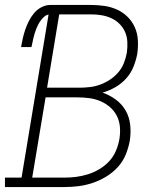

<svg xmlns="http://www.w3.org/2000/svg" viewBox="-35 -755 655 775"><path d="M-15 0V-38H52L161 -696Q152 -695 144 -688Q136 -681 130 -673Q124 -665 119.5 -656.5Q115 -648 111.5 -639Q108 -630 105 -620.5Q102 -611 100 -602Q98 -593 96 -583.5Q94 -574 92 -565H50Q53 -583 57 -600.5Q61 -618 67 -635.5Q73 -653 81.5 -670Q90 -687 102.5 -702Q115 -717 132.5 -726Q150 -735 168 -735H332Q360 -735 387 -731Q414 -727 438 -716Q462 -705 480.5 -686.5Q499 -668 509.5 -644Q520 -620 521.5 -592.5Q523 -565 519 -537Q514 -511 503.5 -485Q493 -459 474 -438Q455 -417 430.5 -403Q406 -389 379 -381Q408 -371 432.5 -353Q457 -335 472 -309Q487 -283 490.5 -251.5Q494 -220 489 -188Q484 -159 472.5 -131Q461 -103 440.5 -80.5Q420 -58 393.5 -42Q367 -26 338.5 -16.5Q310 -7 281.5 -3.5Q253 0 224 0ZM285 -401Q306 -401 327.5 -403.5Q349 -406 369.5 -413.5Q390 -421 409 -433.5Q428 -446 442.5 -463Q457 -480 465 -500.5Q473 -521 477 -542Q480 -564 479 -585.5Q478 -607 470 -625.5Q462 -644 447.5 -658.5Q433 -673 414.5 -681.5Q396 -690 375 -693.5Q354 -697 332 -697H204L155 -401ZM95 -38H224Q248 -38 272 -41Q296 -44 320 -51.5Q344 -59 366.5 -72.5Q389 -86 406 -104.5Q423 -123 433 -146.5Q443 -170 447 -194Q451 -218 449 -242.5Q447 -267 436.5 -287.5Q426 -308 408.5 -323Q391 -338 369.5 -347Q348 -356 324 -359Q300 -362 276 -362H149Z"/></svg>

Font: Iosevka Curly Slab XLtEx
Style: Italic
Weight: 200
Width: 7
Italic angle: -9°
Monospace: yes
Designer: Belleve Invis
Foundry: Belleve Invis
Version: Version 11.1.0; ttfautohint (v1.8.3)